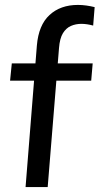

<svg xmlns="http://www.w3.org/2000/svg" viewBox="-20 -761 405 781"><path d="M21 -433 28 -503H357L351 -433ZM359 -657Q333 -664 311 -664Q288 -664 268.5 -655.5Q249 -647 236 -626Q223 -605 220 -565L174 0H84L130 -576Q137 -659 181.5 -700Q226 -741 297 -741Q314 -741 331.5 -738.5Q349 -736 365 -732Z"/></svg>

Font: Muli Medium
Style: Italic
Weight: 500
Italic angle: -4.541°
Designer: Vernon Adams
Foundry: Vernon Adams
Version: Version 2.100; ttfautohint (v1.8.1.43-b0c9)